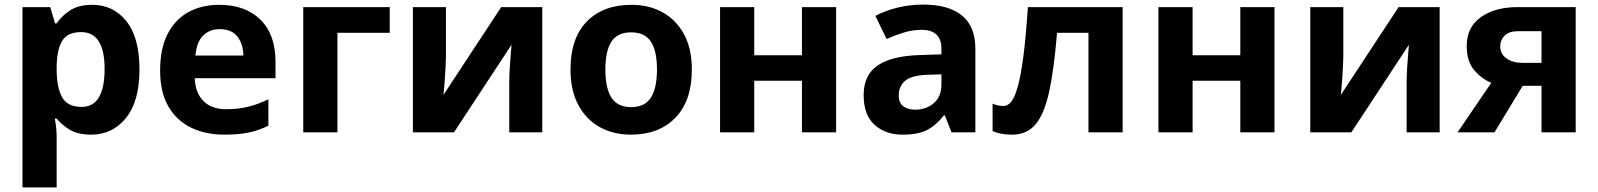

<svg xmlns="http://www.w3.org/2000/svg" viewBox="-20 -577 6967 837"><path d="M382 -556Q474 -556 531 -484.5Q588 -413 588 -274Q588 -135 529 -62.5Q470 10 378 10Q319 10 284 -11.5Q249 -33 227 -60H219Q227 -18 227 20V240H78V-546H199L220 -475H227Q249 -508 286 -532Q323 -556 382 -556ZM334 -437Q276 -437 252.5 -401Q229 -365 227 -291V-275Q227 -196 250.5 -153.5Q274 -111 336 -111Q387 -111 411.5 -153.5Q436 -196 436 -276Q436 -437 334 -437Z M936 -556Q1049 -556 1115 -491.5Q1181 -427 1181 -308V-236H829Q831 -173 866.5 -137Q902 -101 965 -101Q1018 -101 1061 -111.5Q1104 -122 1150 -144V-29Q1110 -9 1065.5 0.5Q1021 10 958 10Q876 10 813 -20.5Q750 -51 714 -113Q678 -175 678 -269Q678 -365 710.5 -428.5Q743 -492 801 -524Q859 -556 936 -556ZM937 -450Q894 -450 865.5 -422Q837 -394 832 -335H1041Q1040 -385 1015 -417.5Q990 -450 937 -450Z M1679 -546V-434H1451V0H1302V-546Z M1924 -546V-330Q1924 -313 1922.5 -288Q1921 -263 1919.5 -237Q1918 -211 1916 -191Q1914 -171 1913 -163L2165 -546H2344V0H2200V-218Q2200 -245 2202 -277.5Q2204 -310 2206.5 -338.5Q2209 -367 2210 -382L1959 0H1780V-546Z M2996 -274Q2996 -138 2924.5 -64Q2853 10 2730 10Q2654 10 2594.5 -23Q2535 -56 2501 -119.5Q2467 -183 2467 -274Q2467 -410 2538 -483Q2609 -556 2733 -556Q2810 -556 2869 -523Q2928 -490 2962 -427.5Q2996 -365 2996 -274ZM2619 -274Q2619 -193 2645.5 -151.5Q2672 -110 2732 -110Q2791 -110 2817.5 -151.5Q2844 -193 2844 -274Q2844 -355 2817.5 -395.5Q2791 -436 2731 -436Q2672 -436 2645.5 -395.5Q2619 -355 2619 -274Z M3268 -546V-336H3476V-546H3625V0H3476V-225H3268V0H3119V-546Z M4005 -557Q4115 -557 4173.5 -509.5Q4232 -462 4232 -364V0H4128L4099 -74H4095Q4060 -30 4021 -10Q3982 10 3914 10Q3841 10 3793 -32.5Q3745 -75 3745 -163Q3745 -250 3806 -291.5Q3867 -333 3989 -337L4084 -340V-364Q4084 -407 4061.5 -427Q4039 -447 3999 -447Q3959 -447 3921 -435.5Q3883 -424 3845 -407L3796 -508Q3840 -531 3893.5 -544Q3947 -557 4005 -557ZM4084 -253 4026 -251Q3954 -249 3926 -225Q3898 -201 3898 -162Q3898 -128 3918 -113.5Q3938 -99 3970 -99Q4018 -99 4051 -127.5Q4084 -156 4084 -208Z M4874 0H4725V-434H4588Q4575 -274 4553.5 -176.5Q4532 -79 4494 -34.5Q4456 10 4392 10Q4340 10 4307 -6V-125Q4330 -115 4355 -115Q4373 -115 4388 -133Q4403 -151 4416.5 -198Q4430 -245 4441 -329.5Q4452 -414 4461 -546H4874Z M5179 -546V-336H5387V-546H5536V0H5387V-225H5179V0H5030V-546Z M5836 -546V-330Q5836 -313 5834.5 -288Q5833 -263 5831.5 -237Q5830 -211 5828 -191Q5826 -171 5825 -163L6077 -546H6256V0H6112V-218Q6112 -245 6114 -277.5Q6116 -310 6118.5 -338.5Q6121 -367 6122 -382L5871 0H5692V-546Z M6495 0H6334L6481 -216Q6439 -233 6406.5 -271.5Q6374 -310 6374 -377Q6374 -459 6436 -502.5Q6498 -546 6595 -546H6849V0H6700V-203H6618ZM6520 -376Q6520 -342 6547 -322.5Q6574 -303 6617 -303H6700V-441H6598Q6558 -441 6539 -421.5Q6520 -402 6520 -376Z"/></svg>

Font: Noto IKEA Simplified Chinese
Style: Bold
Weight: 700
Designer: Monotype Design Team
Foundry: Monotype Imaging Inc.
Version: Version 1.100